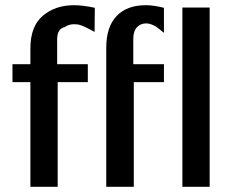

<svg xmlns="http://www.w3.org/2000/svg" viewBox="-20 -719 907 739"><path d="M28 -403V-472H97V-533Q97 -618 145 -658.5Q193 -699 265 -699Q298 -699 345 -689L344 -596Q301 -620 284 -624Q250 -630 230 -615Q200 -609 200 -568V-472H318V-403H202V0H97V-403ZM389 0V-536Q389 -615 428.5 -657Q468 -699 541 -699Q571 -699 611 -689V-593Q610 -593 598 -603Q586 -613 580.5 -616.5Q575 -620 564 -624.5Q553 -629 543 -629Q521 -629 507 -614Q493 -599 493 -569V-472H611V-403H495V0ZM682 0V-690H787V0Z"/></svg>

Font: Coval
Style: Medium
Weight: 500
Foundry: Context Ltd
Version: Version 001.000